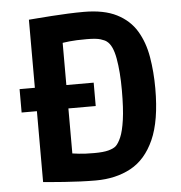

<svg xmlns="http://www.w3.org/2000/svg" viewBox="-52 -764 778 826"><g transform="rotate(-5 337.0 -350.5)"><path d="M36 -306V-407H356V-306ZM329 13Q298 13 262 11.5Q226 10 192.5 7.5Q159 5 135 3Q111 1 102 0V-701Q114 -702 140 -704Q166 -706 201 -708.5Q236 -711 272.5 -712.5Q309 -714 340 -714Q427 -714 482 -686Q537 -658 566.5 -609Q596 -560 607 -495.5Q618 -431 618 -359Q618 -220 581.5 -138.5Q545 -57 480 -22Q415 13 329 13ZM332 -105Q372 -105 394 -111Q416 -117 426 -126Q438 -137 449 -162.5Q460 -188 467 -236.5Q474 -285 474 -364Q474 -444 463.5 -502Q453 -560 428 -578Q421 -584 402 -590Q383 -596 342 -596Q295 -596 268 -593Q241 -590 219 -586L238 -651V-50L219 -114Q242 -111 266 -108Q290 -105 332 -105Z"/></g></svg>

Font: Ruda ExtraBold
Style: Regular
Weight: 800
Designer: Mariela Monsalve and Angelina Sanchez
Foundry: Mariela Monsalve and Angelina Sanchez
Version: Version 2.000